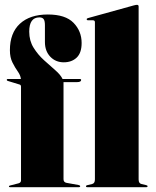

<svg xmlns="http://www.w3.org/2000/svg" viewBox="-20 -775 644 795"><path d="M243 -33Q243 -20.5 255 -18L305 -9Q312 -7.5 312 -4Q312 0 307 0H21Q17 0 17 -3Q17 -6 22 -7L57 -16Q67 -19 67 -28V-416Q67 -423.5 61 -425L12 -440Q8 -441.5 8 -444Q8 -448 13 -448H66.5Q65 -463 53.8 -478.8Q42.5 -494.5 31.8 -515.8Q21 -537 21 -567Q21 -638.5 62.5 -676.8Q104 -715 178 -715Q251 -715 284.5 -680.5Q318 -646 318 -597Q318 -556 297.5 -536.5Q277 -517 244 -517Q210.5 -517 188.2 -540.2Q166 -563.5 166 -601V-671Q166 -688.5 160.8 -695.8Q155.5 -703 143 -703Q101 -703 101 -644Q101 -606.5 119 -577.5Q137 -548.5 162.2 -525.8Q187.5 -503 209.2 -484Q231 -465 239 -448H309Q316 -448 316 -444Q316 -435 299 -435H243ZM554 -748V-32Q554 -15.5 566 -13L585 -8.5Q591 -7 591 -4Q591 0 586 0H341Q336 0 336 -4Q336 -7 342 -8.5L361 -13Q373 -15.5 373 -32V-683Q373 -691 364.5 -691H345Q339 -691 339 -695.5Q339 -698.5 344 -700L533.5 -752.5Q543.5 -755 547 -755Q554 -755 554 -748Z"/></svg>

Font: Fraunces 144pt Black
Style: Regular
Weight: 900
Version: Version 1.000;[0bf87f6ff]